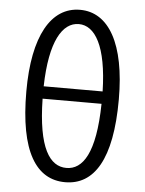

<svg xmlns="http://www.w3.org/2000/svg" viewBox="-56 -854 690 912"><g transform="rotate(5 288.5 -398.0)"><path d="M429 -373C425 -137 367 -55 289 -55C210 -55 152 -137 148 -373ZM148 -432C153 -648 211 -741 289 -741C366 -741 424 -648 429 -432ZM289 -809C151 -809 68 -666 68 -401C68 -113 151 13 289 13C426 13 509 -113 509 -401C509 -666 426 -809 289 -809Z"/></g></svg>

Font: Genne Gothic Normal
Style: Regular
Weight: 350
Designer: Ryoko NISHIZUKA (kana & ideographs); Paul D. Hunt (Latin, Greek & Cyrillic); Wenlong ZHANG (bopomofo); Sandoll Communica
Foundry: Adobe Systems Incorporated
Version: Version 1.004;PS 1.004;hotconv 16.6.51;makeotf.lib2.5.65220